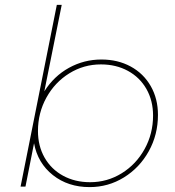

<svg xmlns="http://www.w3.org/2000/svg" viewBox="-20 -762 716 784"><path d="M625 -293Q625 -212 587.5 -144.5Q550 -77 486 -37.5Q422 2 346 2Q258 2 196 -47Q134 -96 119 -177L84 0H64L212 -742H232L161 -389Q200 -451 261.5 -485Q323 -519 394 -519Q461 -519 513.5 -490.5Q566 -462 595.5 -410.5Q625 -359 625 -293ZM135 -227Q135 -166 162 -118.5Q189 -71 237.5 -44.5Q286 -18 348 -18Q418 -18 477 -54.5Q536 -91 570.5 -153.5Q605 -216 605 -290Q605 -351 578 -398.5Q551 -446 502.5 -472.5Q454 -499 392 -499Q322 -499 263 -462.5Q204 -426 169.5 -363.5Q135 -301 135 -227Z"/></svg>

Font: TypoPRO Montserrat Alternates
Style: Italic
Weight: 250
Italic angle: -11.3°
Designer: Julieta Ulanovsky
Foundry: Julieta Ulanovsky
Version: Version 6.001